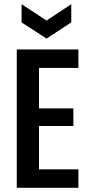

<svg xmlns="http://www.w3.org/2000/svg" viewBox="-20 -896 421 916"><path d="M60 0V-660H166V0ZM117 0V-88H354V0ZM117 -295V-379H330V-295ZM117 -572V-660H354V-572ZM83 -876 202 -798 320 -876V-789L202 -712L83 -789Z"/></svg>

Font: Bricolage Grotesque 24pt Condensed Medium
Style: Regular
Weight: 500
Width: 3
Designer: Mathieu Triay
Foundry: Atelier Triay
Version: Version 1.001;gftools[0.9.33.dev8+g029e19f]